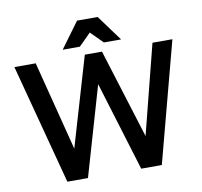

<svg xmlns="http://www.w3.org/2000/svg" viewBox="-94 -1001 1158 1101"><g transform="rotate(-10 485.0 -450.0)"><path d="M25 -700H149L282 -180L435 -700H535L697 -180L829 -700H945L760 0H640L481 -520L330 0H210ZM425 -900H545L655 -750H555L485 -820L415 -750H315Z"/></g></svg>

Font: .
Style: 
Weight: 500
Designer: A.Korolkova, Vitaly Kuzmin
Foundry: ParaType Ltd
Version: Version 1.000; Glyphs 3.2, build 3192.0